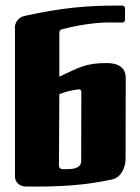

<svg xmlns="http://www.w3.org/2000/svg" viewBox="-20 -673 506 695"><path d="M70.8 -615.7C38.6 -608.9 33.7 -582.5 33.7 -572.3C33.7 -570.8 33.7 -568.8 34.2 -567.4V-32.7C34.2 -14.6 50.8 2 70.8 2C85.4 2.4 99.6 2.4 113.3 2.4C147.9 2.4 192.4 1.5 243.2 -2.4C293.9 -6.3 340.3 -13.7 387.7 -23.9C419.9 -31.7 434.6 -69.3 434.6 -97.7L435.1 -390.6C435.1 -425.8 411.6 -444.8 366.7 -444.8C288.1 -444.8 264.6 -427.7 194.8 -395.5V-555.2C194.8 -560.5 198.2 -565.4 203.6 -566.9C248 -578.6 287.1 -585 322.8 -588.9C357.9 -592.3 378.9 -591.8 390.1 -591.8C400.9 -591.8 411.6 -591.8 422.4 -591.3C424.8 -591.3 427.2 -592.8 429.7 -594.2C431.6 -596.2 432.6 -598.6 432.6 -601.6V-643.1C432.6 -648.9 427.7 -652.8 422.4 -652.8H402.3C355.5 -652.8 305.2 -651.4 248.5 -645.5C191.9 -639.6 134.8 -629.9 70.8 -615.7ZM265.6 -349.6C271 -349.6 274.4 -346.2 274.4 -340.3L273.9 -90.3C273.9 -59.1 233.9 -60.5 210.9 -60.5C198.7 -60.5 193.4 -64 193.4 -75.7L194.8 -332.5C216.8 -340.3 240.2 -347.2 265.6 -349.6Z"/></svg>

Font: QTS-Omar 
Style: Regular
Weight: 400
Designer: Mohammed Abd El khaliq
Foundry: QafType Studio
Version: Version 1.001